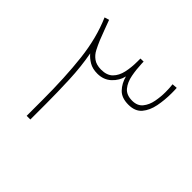

<svg xmlns="http://www.w3.org/2000/svg" viewBox="-154 -776 937 937"><g transform="rotate(45 314.5 -308.0)"><path d="M456.5 -389.2Q409.7 -389.2 385.3 -414.6Q360.8 -439.9 350.6 -478.5Q342.3 -442.4 313.7 -415.8Q285.2 -389.2 242.2 -389.2Q209 -389.2 185.8 -402.8Q162.6 -416.5 147.9 -434.6Q162.1 -358.9 165.8 -271.7Q169.4 -184.6 169.4 -109.4V0H144V-110.8Q144 -264.6 130.1 -387.2Q116.2 -509.8 73.2 -608.4L97.2 -615.7Q107.4 -588.9 116 -565.2Q124.5 -541.5 136.2 -512.7Q146 -489.3 157.5 -467Q168.9 -444.8 188.5 -430.7Q208 -416.5 240.7 -416Q281.2 -416 302.2 -437.3Q323.2 -458.5 331.1 -493.7Q338.9 -528.8 338.9 -570.3V-590.3L360.4 -590.8L360.8 -577.6Q362.3 -538.1 369.4 -501Q376.5 -463.9 396.2 -439.9Q416 -416 455.6 -416Q491.7 -416 510.3 -439Q528.8 -461.9 535.2 -495.4Q541.5 -528.8 541.5 -561Q541.5 -588.9 538.6 -612.3L565.4 -614.3Q565.9 -605 566.2 -595.7Q566.4 -586.4 566.4 -577.6Q566.4 -530.8 557.9 -487.5Q549.3 -444.3 525.9 -416.7Q502.4 -389.2 456.5 -389.2Z"/></g></svg>

Font: Vazirmatn RD Thin
Style: Regular
Weight: 100
Designer: Saber Rastikerdar
Foundry: Saber Rastikerdar
Version: Version 32.102